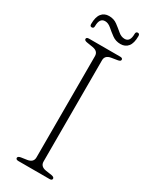

<svg xmlns="http://www.w3.org/2000/svg" viewBox="-217 -899 760 951"><g transform="rotate(30 163.0 -423.5)"><path d="M183 -60.5Q183 -32.5 216 -27L250 -22Q266.5 -19 266.5 -10Q266.5 0 252 0H74Q59 0 59 -10Q59 -19 76 -22L110 -27Q142.5 -32.5 142.5 -60.5V-639.5Q142.5 -667.5 110 -673L76 -678.5Q59 -681 59 -690Q59 -700 74 -700H252Q266.5 -700 266.5 -690Q266.5 -681 250 -678.5L216 -673Q183 -667.5 183 -639.5ZM221.5 -754.5Q194 -754.5 173.5 -769.5Q153 -784.5 135.5 -799.8Q118 -815 100 -815Q68.5 -815 68.5 -768Q68.5 -755 57 -755Q46.5 -755 46.5 -768Q46.5 -808 61.8 -827.5Q77 -847 104.5 -847Q132 -847 152 -832Q172 -817 189.5 -802Q207 -787 226.5 -787Q257.5 -787 257.5 -833Q257.5 -846.5 269 -846.5Q279.5 -846.5 279.5 -833Q279.5 -792.5 264 -773.5Q248.5 -754.5 221.5 -754.5Z"/></g></svg>

Font: Fraunces 9pt S050 Thin
Style: Regular
Weight: 100
Version: Version 1.000; ttfautohint (v1.8.3)